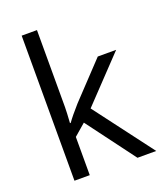

<svg xmlns="http://www.w3.org/2000/svg" viewBox="-140 -852 805 945"><g transform="rotate(-20 262.5 -380.0)"><path d="M166 -273.9Q187 -303.7 230 -352.1L402.8 -535.2H499L282.2 -307.1L514.2 0H416L227.1 -252.9L166 -200.2V0H85.9V-759.8H166V-356.9Q166 -330.1 162.1 -273.9Z"/></g></svg>

Font: f08437224
Style: Regular
Weight: 400
Foundry: Ascender Corporation
Version: Version 1.10